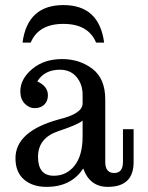

<svg xmlns="http://www.w3.org/2000/svg" viewBox="-20 -729 584 757"><path d="M404.8 7.8Q334 7.8 308.1 -64.9Q261.2 7.8 163.6 7.8Q108.4 7.8 74.7 -21.2Q41 -50.3 41 -105Q41 -211.9 213.9 -258.8Q305.7 -281.2 305.7 -320.8V-355Q305.7 -397 281.7 -425.5Q257.8 -454.1 215.8 -454.1Q155.8 -454.1 127 -408.2Q168.9 -388.7 168.9 -353.5Q168.9 -330.1 154.5 -316.4Q140.1 -302.7 117.2 -302.7Q94.2 -302.7 77.1 -320.8Q60.1 -338.9 60.1 -368.7Q60.1 -417.5 106.7 -456.8Q153.3 -496.1 225.1 -496.1Q293.9 -496.1 344.5 -457.5Q395 -418.9 395 -336.9V-90.3Q395 -46.9 430.2 -46.9Q464.8 -46.9 464.8 -90.3V-219.7H506.8V-89.8Q506.8 7.8 404.8 7.8ZM191.9 -36.1Q242.7 -36.1 274.2 -76.2Q305.7 -116.2 305.7 -191.4V-253.9Q290.5 -238.8 210.2 -211.9Q129.9 -185.1 129.9 -110.8Q129.9 -36.1 191.9 -36.1ZM230 -709Q371.1 -709 390.6 -561H358.9Q328.1 -634.8 230 -634.8Q131.8 -634.8 101.1 -561H68.8Q88.4 -709 230 -709Z"/></svg>

Font: Munson
Style: Regular
Weight: 400
Designer: Paul James MIller
Foundry: High-Logic / Made with FontCreator
Version: Version 2.10;May 5, 2019;FontCreator 11.5.0.2430 64-bit